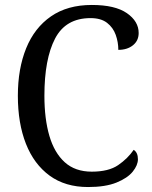

<svg xmlns="http://www.w3.org/2000/svg" viewBox="-20 -744 611 774"><path d="M335 10Q243 10 180 -36Q117 -82 84.5 -164.5Q52 -247 52 -358Q52 -467 85.5 -549.5Q119 -632 185.5 -678Q252 -724 350 -724Q444 -724 491.5 -691Q539 -658 539 -611Q539 -580 516 -561.5Q493 -543 457 -543Q457 -574 446.5 -603.5Q436 -633 411.5 -652Q387 -671 345 -671Q245 -671 202 -588.5Q159 -506 159 -358Q159 -265 179 -196.5Q199 -128 241 -90Q283 -52 350 -52Q418 -52 456.5 -78.5Q495 -105 519 -140Q536 -129 536 -102Q536 -78 515 -52Q494 -26 449.5 -8Q405 10 335 10Z"/></svg>

Font: Noto Serif Tamil SemiCondensed
Style: Regular
Weight: 400
Width: 4
Designer: Indian Type Foundry, Tom Grace, and the Monotype Design Team
Foundry: Monotype Imaging Inc.
Version: Version 2.004; ttfautohint (v1.8.4.7-5d5b)